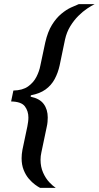

<svg xmlns="http://www.w3.org/2000/svg" viewBox="-20 -763 480 933"><path d="M175 150Q165 145 150 134Q135 123 120 105.5Q105 88 95 63Q85 38 85 6Q85 -4 86 -14Q87 -24 89 -35L113 -149Q115 -160 116.5 -170.5Q118 -181 118 -192Q118 -223 101 -246Q84 -269 34 -270L45 -323Q90 -324 116.5 -343Q143 -362 157 -389.5Q171 -417 176 -444L200 -557Q212 -609 232.5 -642Q253 -675 277.5 -695.5Q302 -716 325 -726.5Q348 -737 363 -743H440Q424 -735 403 -721Q382 -707 360.5 -685.5Q339 -664 321.5 -635.5Q304 -607 296 -571L270 -446Q262 -409 245.5 -378.5Q229 -348 201 -328Q173 -308 130 -300L129 -293Q173 -284 192.5 -257.5Q212 -231 212 -192Q212 -182 211 -170.5Q210 -159 207 -146L181 -22Q179 -13 178 -4.5Q177 4 177 13Q177 48 189.5 76Q202 104 219.5 122.5Q237 141 251 150Z"/></svg>

Font: Saira SemiExpanded Medium
Style: Italic
Weight: 500
Width: 6
Italic angle: -12°
Designer: Hector Gatti with collaboration of the Omnibus-Type team
Foundry: Omnibus-Type
Version: Version 1.101